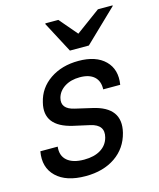

<svg xmlns="http://www.w3.org/2000/svg" viewBox="-110 -794 730 882"><g transform="rotate(-15 255.0 -353.0)"><path d="M188.3 10Q95.8 10 49.2 -35Q2.5 -80 15.8 -154.2H98.3Q93.3 -111.7 120.4 -88.3Q147.5 -65 200.8 -65Q249.2 -65 280 -84.2Q310.8 -103.3 320 -138.3Q335 -195.8 269.2 -210.8L190.8 -228.3Q57.5 -259.2 85 -368.3Q100 -433.3 156.2 -471.7Q212.5 -510 291.7 -510Q375 -510 417.9 -467.5Q460.8 -425 449.2 -354.2H368.3Q370 -393.3 346.7 -414.6Q323.3 -435.8 278.3 -435.8Q235.8 -435.8 206.2 -417.1Q176.7 -398.3 168.3 -367.5Q155 -316.7 219.2 -302.5L298.3 -284.2Q432.5 -254.2 404.2 -138.3Q386.7 -68.3 329.6 -29.2Q272.5 10 188.3 10ZM266.7 -565.8 189.2 -712.5 190 -715.8H251.7L324.2 -630.8L440 -715.8H510L509.2 -712.5L356.7 -565.8Z"/></g></svg>

Font: Funnel Sans
Style: Italic
Weight: 400
Italic angle: -14.036°
Version: Version 1.000; Beta; Release 5; Build 24; ttfautohint (v1.8.